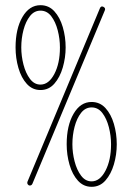

<svg xmlns="http://www.w3.org/2000/svg" viewBox="-20 -715 510 740"><path d="M136 -368Q105 -368 83.5 -391.5Q62 -415 51 -453Q40 -491 40 -532Q40 -604 66.5 -649.5Q93 -695 136 -695Q168 -695 189.5 -671.5Q211 -648 222 -610.5Q233 -573 233 -532Q233 -493 222 -455Q211 -417 189.5 -392.5Q168 -368 136 -368ZM95 0Q90 0 87 -4.5Q84 -9 86 -15L365 -683Q369 -693 378 -689Q388 -684 384 -675L105 -7Q102 0 95 0ZM136 -389Q168 -389 189.5 -430Q211 -471 211 -532Q211 -565 202.5 -598Q194 -631 177.5 -652.5Q161 -674 136 -674Q112 -674 95.5 -653Q79 -632 70.5 -599.5Q62 -567 62 -532Q62 -499 70.5 -466Q79 -433 95.5 -411Q112 -389 136 -389ZM333 5Q302 5 280.5 -18.5Q259 -42 248 -80Q237 -118 237 -159Q237 -231 263.5 -276.5Q290 -322 333 -322Q365 -322 386.5 -298.5Q408 -275 419 -237.5Q430 -200 430 -159Q430 -119 419 -81.5Q408 -44 386.5 -19.5Q365 5 333 5ZM333 -16Q365 -16 386.5 -57Q408 -98 408 -159Q408 -192 399.5 -225Q391 -258 374.5 -279.5Q358 -301 333 -301Q309 -301 292.5 -280Q276 -259 267.5 -226.5Q259 -194 259 -159Q259 -126 267.5 -93Q276 -60 292.5 -38Q309 -16 333 -16Z"/></svg>

Font: Zen Loop
Style: Regular
Weight: 400
Designer: Yoshimichi Ohira
Foundry: A-1 Corp ZenFonts
Version: Version 1.000; ttfautohint (v1.8.3)